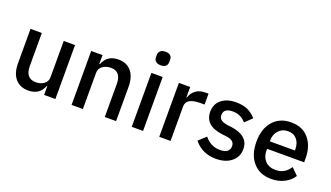

<svg xmlns="http://www.w3.org/2000/svg" viewBox="-69 -1236 2995 1739"><g transform="rotate(20 1429.0 -366.0)"><path d="M393 0V-86H389Q352 12 243 12Q163 12 118 -40.5Q73 -93 73 -189V-520H182V-203Q182 -82 282 -82Q328 -82 360.5 -105.5Q393 -129 393 -172V-520H502V0Z M767 0H658V-520H767V-434H772Q810 -532 918 -532Q998 -532 1042.5 -479Q1087 -426 1087 -330V0H978V-316Q978 -438 880 -438Q834 -438 800.5 -414.5Q767 -391 767 -348Z M1293 -613Q1261 -613 1244.5 -628.5Q1228 -644 1228 -670V-687Q1228 -713 1244.5 -728.5Q1261 -744 1293 -744Q1357 -744 1357 -687V-670Q1357 -613 1293 -613ZM1238 0V-520H1347V0Z M1612 0H1503V-520H1612V-420H1617Q1629 -464 1665.5 -492Q1702 -520 1760 -520H1789V-415H1746Q1612 -415 1612 -332Z M2051 12Q1919 12 1840 -86L1910 -150Q1971 -76 2057 -76Q2152 -76 2152 -146Q2152 -201 2078 -211L2030 -217Q1859 -238 1859 -372Q1859 -447 1912 -489.5Q1965 -532 2052 -532Q2119 -532 2163.5 -511.5Q2208 -491 2246 -449L2179 -385Q2129 -444 2052 -444Q1964 -444 1964 -379Q1964 -350 1983 -334.5Q2002 -319 2044 -312L2092 -306Q2257 -281 2257 -155Q2257 -80 2200.5 -34Q2144 12 2051 12Z M2584 12Q2473 12 2409 -61.5Q2345 -135 2345 -260Q2345 -385 2409 -458.5Q2473 -532 2584 -532Q2694 -532 2754.5 -459Q2815 -386 2815 -273V-232H2458V-215Q2458 -154 2494 -116Q2530 -78 2595 -78Q2683 -78 2732 -156L2796 -93Q2766 -45 2710.5 -16.5Q2655 12 2584 12ZM2584 -447Q2528 -447 2493 -409Q2458 -371 2458 -311V-304H2700V-314Q2700 -374 2669 -410.5Q2638 -447 2584 -447Z"/></g></svg>

Font: IBM Plex Sans Medm
Style: Regular
Weight: 500
Designer: Mike Abbink, Paul van der Laan, Pieter van Rosmalen
Foundry: Bold Monday
Version: Version 3.005